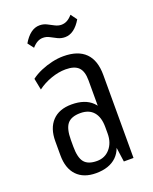

<svg xmlns="http://www.w3.org/2000/svg" viewBox="-137 -794 701 878"><g transform="rotate(-20 214.0 -355.0)"><path d="M289 -178V-404Q289 -448 269.5 -467.5Q250 -487 207 -487Q173 -487 136 -474Q99 -461 70 -439L59 -495Q80 -511 107 -522.5Q134 -534 162.5 -540.5Q191 -547 218 -547Q289 -547 325 -511Q361 -475 361 -404V0H314ZM177 7Q117 7 84 -27.5Q51 -62 51 -126V-194Q51 -257 84 -292Q117 -327 178 -327Q243 -327 278 -293Q313 -259 313 -195V-127Q313 -62 277.5 -27.5Q242 7 177 7ZM200 -44Q239 -44 263.5 -72.5Q288 -101 288 -145V-177Q288 -225 266 -250.5Q244 -276 202 -276Q158 -276 139 -253Q120 -230 120 -175V-143Q120 -89 138.5 -66.5Q157 -44 200 -44ZM84 -658Q101 -687 121 -702Q141 -717 164 -717Q183 -717 198.5 -709Q214 -701 229.5 -693Q245 -685 260 -685Q275 -685 288 -692Q301 -699 314 -714L336 -684Q319 -655 299 -640.5Q279 -626 257 -626Q238 -626 221.5 -634Q205 -642 190.5 -650Q176 -658 159 -658Q145 -658 132 -651Q119 -644 106 -629Z"/></g></svg>

Font: Pathway Extreme Condensed Light
Style: Regular
Weight: 300
Width: 3
Version: Version 1.001;gftools[0.9.26]